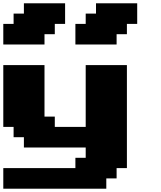

<svg xmlns="http://www.w3.org/2000/svg" viewBox="-20 -1020 977 1165"><path d="M0 125H625V62.5H687.5V0H750V-625H500V-250H312.5V-312.5H250V-625H0V-250H62.5V-187.5H125V-125H500V-62.5H437.5V0H0ZM437.5 -750H687.5V-812.5H750V-875H812.5V-1000H562.5V-937.5H500V-875H437.5ZM0 -750H250V-812.5H312.5V-875H375V-1000H125V-937.5H62.5V-875H0Z"/></svg>

Font: Faithful 32x
Style: Bold
Weight: 400
Foundry: Faithful Resource Pack
Version: Version 1.0; January 27, 2023